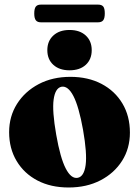

<svg xmlns="http://www.w3.org/2000/svg" viewBox="-20 -820 617 852"><path d="M292.5 -479Q371 -479 430.5 -447.8Q490 -416.5 523.2 -360.8Q556.5 -305 556.5 -231.5Q556.5 -161.5 521.8 -106.5Q487 -51.5 425.8 -19.8Q364.5 12 284.5 12Q205.5 12 146.2 -19Q87 -50 53.8 -105.5Q20.5 -161 20.5 -233.5Q20.5 -303.5 55.5 -359Q90.5 -414.5 151.8 -446.8Q213 -479 292.5 -479ZM325 -31Q353 -36.5 360 -87.5Q367 -138.5 348.5 -244Q330 -347 305.8 -393.8Q281.5 -440.5 252.5 -435Q225 -429 218 -378.2Q211 -327.5 229.5 -222Q247.5 -119 271.8 -72.2Q296 -25.5 325 -31ZM288.5 -508Q243.5 -508 216.8 -532.2Q190 -556.5 190 -597.5Q190 -638 216.8 -662.5Q243.5 -687 288.5 -687Q334 -687 360.5 -662.5Q387 -638 387 -597.5Q387 -556.5 360.5 -532.2Q334 -508 288.5 -508ZM132 -760Q132 -782 139 -790.8Q146 -799.5 161 -799.5H415.5Q431 -799.5 438 -791.2Q445 -783 445 -760.5Q445 -739 438 -730Q431 -721 415.5 -721H161Q146 -721 139 -730Q132 -739 132 -760Z"/></svg>

Font: Fraunces 72pt S000 Black
Style: Regular
Weight: 900
Version: Version 1.000; ttfautohint (v1.8.3)